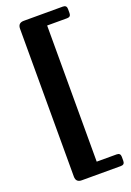

<svg xmlns="http://www.w3.org/2000/svg" viewBox="-174 -896 723 1058"><g transform="rotate(-20 187.0 -367.5)"><path d="M112.3 -835Q112.3 -835 341.8 -835Q363.8 -835 363.8 -813V-788.6Q363.8 -766.6 341.8 -766.6H224.6V31.7H341.8Q363.8 31.7 363.8 53.7V78.1Q363.8 100.1 341.8 100.1H112.3Q78.1 100.1 78.1 65.9V-800.8Q78.1 -835 112.3 -835Z"/></g></svg>

Font: Simply Serif
Style: Bold
Weight: 700
Designer: Wojciech Kalinowski "wmk69" (wmk69@o2.pl)
Foundry: Wojciech Kalinowski "wmk69" (wmk69@o2.pl)
Version: Version 1.0.0; 2022-02-18